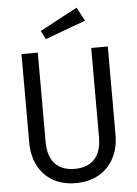

<svg xmlns="http://www.w3.org/2000/svg" viewBox="-62 -976 738 1034"><g transform="rotate(-5 307.5 -458.5)"><path d="M541 -706.2V-228.7Q541 -157.4 512.3 -103.1Q483.6 -48.7 430.8 -18.5Q377.9 11.8 306.7 11.8Q233.8 11.8 181.8 -18.7Q129.7 -49.2 102.1 -103.3Q74.4 -157.4 74.4 -228.7V-706.2H162.6V-225.6Q162.6 -145.1 200.3 -105.1Q237.9 -65.1 306.7 -65.1Q375.9 -65.1 413.6 -105.1Q451.3 -145.1 451.3 -225.6V-706.2ZM391.8 -929.2 430.8 -855.4 211.8 -774.9 188.7 -821Z"/></g></svg>

Font: FiraCode Nerd Font
Style: Regular
Weight: 400
Designer: Carrois Corporate, Edenspiekermann AG, Nikita Prokopov
Foundry: Carrois Corporate, Edenspiekermann AG, Nikita Prokopov
Version: Version 6.002;Nerd Fonts 2.1.0